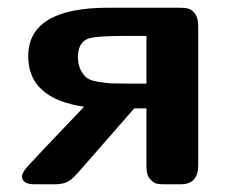

<svg xmlns="http://www.w3.org/2000/svg" viewBox="-20 -478 595 498"><path d="M37.1 -21Q37.1 -29.8 52.5 -47.4Q67.9 -64.9 198.2 -201.2Q53.2 -222.2 53.2 -332Q53.2 -458 261.2 -458H442.9Q459 -458 468.5 -455.6Q478 -453.1 486.1 -442.1Q494.1 -431.2 494.1 -409.2V-48.8Q494.1 0 448.2 0H409.2Q395 0 387 -1.5Q378.9 -2.9 369.4 -13.4Q359.9 -23.9 359.9 -44.9V-196.8H328.1Q314 -180.7 181.2 -28.8Q166 -11.7 154.1 -5.9Q142.1 0 121.1 0H69.8Q37.1 0 37.1 -21ZM182.1 -330.1Q182.1 -310.1 189.5 -296.1Q196.8 -282.2 205.8 -275.6Q214.8 -269 235.8 -265.6Q256.8 -262.2 269.5 -261.7Q282.2 -261.2 310.1 -261.2H359.9V-384.8H299.8Q224.6 -384.8 207 -377Q182.1 -366.2 182.1 -330.1Z"/></svg>

Font: CMU Sans Serif
Style: Bold
Weight: 700
Version: Version 0.7.0